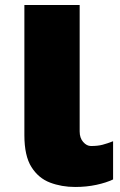

<svg xmlns="http://www.w3.org/2000/svg" viewBox="-20 -734 476 764"><path d="M279 10Q225 10 179 -7.5Q133 -25 105 -69.5Q77 -114 77 -196V-714H297V-211Q297 -185 311 -169Q325 -153 342 -153Q369 -153 388 -158Q407 -163 430 -172V-20Q403 -7 363.5 1.5Q324 10 279 10Z"/></svg>

Font: Noto Sans Display Black
Style: Regular
Weight: 900
Designer: Monotype Design Team
Foundry: Monotype Imaging Inc.
Version: Version 2.003